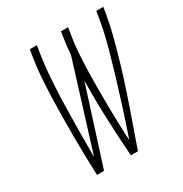

<svg xmlns="http://www.w3.org/2000/svg" viewBox="-171 -863 942 991"><g transform="rotate(-30 300.0 -367.5)"><path d="M366 0H324Q316 -113 311.5 -226.5Q307 -340 309 -454L164 0H122Q120 -58 118.5 -115.5Q117 -173 117 -231Q117 -289 117.5 -347Q118 -405 120 -463.5Q122 -522 126 -580.5Q130 -639 140 -698L146 -735H188L182 -698Q170 -621 165 -544.5Q160 -468 158 -391.5Q156 -315 155.5 -239Q155 -163 155 -87L315 -602Q317 -626 319.5 -650Q322 -674 326 -698L332 -735H374L368 -698Q359 -645 355.5 -592.5Q352 -540 350.5 -487.5Q349 -435 349 -383Q349 -331 349.5 -279Q350 -227 351.5 -175.5Q353 -124 356 -72Q383 -150 408 -228Q433 -306 456.5 -384Q480 -462 501.5 -540.5Q523 -619 536 -698L542 -735H584L578 -698Q568 -639 553 -580.5Q538 -522 521 -463.5Q504 -405 485.5 -347Q467 -289 447 -231Q427 -173 406.5 -115.5Q386 -58 366 0Z"/></g></svg>

Font: Iosevka Extralight Extended
Style: Italic
Weight: 200
Width: 7
Italic angle: -9°
Monospace: yes
Designer: Belleve Invis
Foundry: Belleve Invis
Version: Version 32.5.0; ttfautohint (v1.8.4)